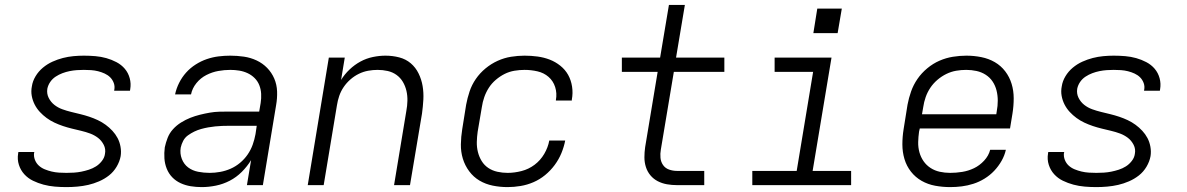

<svg xmlns="http://www.w3.org/2000/svg" viewBox="-20 -755 4840 783"><path d="M251 8Q227 8 203.5 6Q180 4 157.5 -2Q135 -8 114.5 -18Q94 -28 79 -44.5Q64 -61 57 -83Q50 -105 54 -129Q54 -131 54.5 -132.5Q55 -134 55 -135H120Q120 -134 120 -133.5Q120 -133 119 -132Q117 -117 122.5 -103Q128 -89 138.5 -79.5Q149 -70 162.5 -64.5Q176 -59 190.5 -55.5Q205 -52 220.5 -51Q236 -50 251 -50Q266 -50 281.5 -51Q297 -52 312 -55Q327 -58 342.5 -63Q358 -68 371.5 -76.5Q385 -85 395.5 -98.5Q406 -112 408 -127Q412 -147 403 -164.5Q394 -182 379.5 -193Q365 -204 347.5 -210.5Q330 -217 311 -221.5Q292 -226 273.5 -230.5Q255 -235 237 -241Q219 -247 202 -255Q185 -263 170 -274Q155 -285 142.5 -298.5Q130 -312 121.5 -328.5Q113 -345 109.5 -364Q106 -383 110 -403Q113 -424 125 -444Q137 -464 155 -479Q173 -494 194 -503.5Q215 -513 236.5 -518.5Q258 -524 279.5 -526Q301 -528 322 -528Q346 -528 369 -526Q392 -524 413.5 -518Q435 -512 455 -501.5Q475 -491 489 -474.5Q503 -458 509 -436Q515 -414 511 -391Q511 -389 510.5 -387.5Q510 -386 510 -385H445Q446 -386 446 -386.5Q446 -387 446 -388Q449 -403 444 -416.5Q439 -430 429.5 -439.5Q420 -449 407 -455Q394 -461 380 -464.5Q366 -468 351.5 -469Q337 -470 322 -470Q308 -470 293.5 -469Q279 -468 264 -465Q249 -462 234.5 -456.5Q220 -451 207 -442.5Q194 -434 185 -421Q176 -408 173 -393Q170 -373 178.5 -356Q187 -339 201.5 -327.5Q216 -316 234 -309.5Q252 -303 270.5 -298.5Q289 -294 307.5 -289.5Q326 -285 344 -279Q362 -273 379 -265Q396 -257 411 -246Q426 -235 438.5 -221.5Q451 -208 459.5 -192Q468 -176 471.5 -156.5Q475 -137 472 -118Q468 -96 455.5 -75Q443 -54 424.5 -39.5Q406 -25 384 -15.5Q362 -6 340 -1Q318 4 295.5 6Q273 8 251 8Z M803 8Q803 8 803 8Q803 8 803 8H802Q780 8 758 4.5Q736 1 716.5 -8Q697 -17 682.5 -32Q668 -47 660 -67Q652 -87 650.5 -109Q649 -131 652 -154Q656 -173 663.5 -192.5Q671 -212 685.5 -228Q700 -244 718.5 -255.5Q737 -267 756 -274.5Q775 -282 795 -287Q815 -292 835 -295.5Q855 -299 875 -299.5Q895 -300 914 -300H1037L1043 -335Q1046 -354 1045 -372.5Q1044 -391 1037.5 -407.5Q1031 -424 1018.5 -436.5Q1006 -449 990 -456.5Q974 -464 956 -467Q938 -470 919 -470Q895 -470 870 -465.5Q845 -461 821.5 -449Q798 -437 781 -416Q764 -395 759 -370H694Q699 -394 710.5 -417Q722 -440 739 -459Q756 -478 778 -492Q800 -506 823.5 -514Q847 -522 871 -525Q895 -528 919 -528Q947 -528 974.5 -524Q1002 -520 1026.5 -508.5Q1051 -497 1069.5 -478Q1088 -459 1098.5 -434.5Q1109 -410 1110 -382Q1111 -354 1106 -326L1052 0H987L1004 -102Q988 -76 966 -54Q944 -32 917 -18Q890 -4 860.5 2Q831 8 803 8ZM835 -50Q856 -50 878 -54Q900 -58 920.5 -67Q941 -76 959 -91Q977 -106 990 -125Q1003 -144 1010.5 -165Q1018 -186 1022 -208L1027 -242H914Q900 -242 886 -241.5Q872 -241 857.5 -239.5Q843 -238 829 -235.5Q815 -233 800.5 -229Q786 -225 772.5 -218.5Q759 -212 746.5 -203Q734 -194 727 -180.5Q720 -167 717 -153Q713 -129 721.5 -107Q730 -85 747.5 -72Q765 -59 788 -54.5Q811 -50 835 -50Z M1235 0 1321 -520H1386L1371 -429Q1385 -452 1405.5 -471.5Q1426 -491 1450 -504Q1474 -517 1500.5 -522.5Q1527 -528 1552 -528Q1581 -528 1608 -521Q1635 -514 1655 -497Q1675 -480 1687 -455.5Q1699 -431 1703.5 -404Q1708 -377 1706.5 -349Q1705 -321 1701 -292L1652 0H1587L1637 -302Q1641 -323 1641.5 -344Q1642 -365 1637.5 -384.5Q1633 -404 1623 -421Q1613 -438 1597 -449.5Q1581 -461 1561 -465.5Q1541 -470 1520 -470Q1501 -470 1481.5 -466.5Q1462 -463 1443.5 -454Q1425 -445 1409 -431Q1393 -417 1381.5 -400Q1370 -383 1363.5 -364Q1357 -345 1354 -325L1300 0Z M2050 8Q2019 8 1989.5 2Q1960 -4 1935.5 -18.5Q1911 -33 1893.5 -56.5Q1876 -80 1867.5 -108Q1859 -136 1859.5 -166.5Q1860 -197 1865 -228L1881 -328Q1886 -355 1895 -382Q1904 -409 1920.5 -433Q1937 -457 1960 -476Q1983 -495 2009.5 -507Q2036 -519 2064 -523.5Q2092 -528 2119 -528Q2146 -528 2172 -524.5Q2198 -521 2221.5 -512Q2245 -503 2265 -487Q2285 -471 2297 -449.5Q2309 -428 2313 -401.5Q2317 -375 2312 -349Q2312 -348 2312 -347Q2312 -346 2312 -345H2247Q2247 -346 2247 -346.5Q2247 -347 2247 -347Q2252 -375 2244 -400Q2236 -425 2217 -441.5Q2198 -458 2172 -464Q2146 -470 2119 -470Q2099 -470 2078 -466.5Q2057 -463 2038 -453.5Q2019 -444 2002 -429.5Q1985 -415 1973.5 -397Q1962 -379 1955 -359Q1948 -339 1945 -318L1928 -218Q1925 -197 1924.5 -176Q1924 -155 1929 -135Q1934 -115 1944.5 -98Q1955 -81 1971.5 -70Q1988 -59 2008.5 -54.5Q2029 -50 2050 -50Q2078 -50 2107 -57.5Q2136 -65 2160 -83Q2184 -101 2199.5 -127.5Q2215 -154 2220 -182H2285Q2280 -156 2269.5 -130.5Q2259 -105 2242 -82Q2225 -59 2203 -41Q2181 -23 2155.5 -12Q2130 -1 2103 3.5Q2076 8 2050 8Z M2741 0Q2720 0 2700 -3.5Q2680 -7 2662.5 -16Q2645 -25 2632.5 -40Q2620 -55 2614 -74Q2608 -93 2608 -113.5Q2608 -134 2611 -155L2662 -462H2516V-520H2672L2708 -735H2773L2737 -520H2934V-462H2728L2675 -145Q2672 -128 2673.5 -111.5Q2675 -95 2684 -82Q2693 -69 2708.5 -63.5Q2724 -58 2741 -58H2852V0Z M3048 0V-58H3229L3296 -462H3139V-520H3371L3294 -58H3451V0ZM3396 -620H3297L3313 -720H3413Z M3855 8Q3824 8 3794 2.5Q3764 -3 3738.5 -17.5Q3713 -32 3695 -55Q3677 -78 3668.5 -106.5Q3660 -135 3660 -166Q3660 -197 3665 -228L3681 -328Q3686 -355 3695.5 -382Q3705 -409 3721.5 -433Q3738 -457 3761.5 -476.5Q3785 -496 3811.5 -507.5Q3838 -519 3866 -523.5Q3894 -528 3921 -528Q3921 -528 3921 -528Q3921 -528 3921 -528Q3952 -528 3982 -522Q4012 -516 4037 -501.5Q4062 -487 4079.5 -464Q4097 -441 4105.5 -413Q4114 -385 4114 -354Q4114 -323 4109 -292L4099 -231H3731L3728 -218Q3725 -197 3724.5 -175.5Q3724 -154 3729.5 -134Q3735 -114 3746.5 -97.5Q3758 -81 3775 -70Q3792 -59 3812.5 -54.5Q3833 -50 3855 -50Q3879 -50 3904 -54Q3929 -58 3952 -69Q3975 -80 3993.5 -100Q4012 -120 4018 -144H4082Q4077 -121 4064.5 -99Q4052 -77 4034.5 -58.5Q4017 -40 3995 -26.5Q3973 -13 3949.5 -5.5Q3926 2 3902.5 5Q3879 8 3855 8ZM3740 -289H4043L4045 -302Q4049 -323 4049 -344.5Q4049 -366 4044 -386Q4039 -406 4028 -422.5Q4017 -439 4000 -450Q3983 -461 3962.5 -465.5Q3942 -470 3920 -470Q3900 -470 3879.5 -466.5Q3859 -463 3839.5 -453.5Q3820 -444 3803 -429.5Q3786 -415 3774 -397Q3762 -379 3755 -359Q3748 -339 3745 -318Z M4451 8Q4427 8 4403.5 6Q4380 4 4357.5 -2Q4335 -8 4314.5 -18Q4294 -28 4279 -44.5Q4264 -61 4257 -83Q4250 -105 4254 -129Q4254 -131 4254.5 -132.5Q4255 -134 4255 -135H4320Q4320 -134 4320 -133.5Q4320 -133 4319 -132Q4317 -117 4322.5 -103Q4328 -89 4338.5 -79.5Q4349 -70 4362.5 -64.5Q4376 -59 4390.5 -55.5Q4405 -52 4420.5 -51Q4436 -50 4451 -50Q4466 -50 4481.5 -51Q4497 -52 4512 -55Q4527 -58 4542.5 -63Q4558 -68 4571.5 -76.5Q4585 -85 4595.5 -98.5Q4606 -112 4608 -127Q4612 -147 4603 -164.5Q4594 -182 4579.5 -193Q4565 -204 4547.5 -210.5Q4530 -217 4511 -221.5Q4492 -226 4473.5 -230.5Q4455 -235 4437 -241Q4419 -247 4402 -255Q4385 -263 4370 -274Q4355 -285 4342.5 -298.5Q4330 -312 4321.5 -328.5Q4313 -345 4309.5 -364Q4306 -383 4310 -403Q4313 -424 4325 -444Q4337 -464 4355 -479Q4373 -494 4394 -503.5Q4415 -513 4436.5 -518.5Q4458 -524 4479.5 -526Q4501 -528 4522 -528Q4546 -528 4569 -526Q4592 -524 4613.5 -518Q4635 -512 4655 -501.5Q4675 -491 4689 -474.5Q4703 -458 4709 -436Q4715 -414 4711 -391Q4711 -389 4710.5 -387.5Q4710 -386 4710 -385H4645Q4646 -386 4646 -386.5Q4646 -387 4646 -388Q4649 -403 4644 -416.5Q4639 -430 4629.5 -439.5Q4620 -449 4607 -455Q4594 -461 4580 -464.5Q4566 -468 4551.5 -469Q4537 -470 4522 -470Q4508 -470 4493.5 -469Q4479 -468 4464 -465Q4449 -462 4434.5 -456.5Q4420 -451 4407 -442.5Q4394 -434 4385 -421Q4376 -408 4373 -393Q4370 -373 4378.5 -356Q4387 -339 4401.5 -327.5Q4416 -316 4434 -309.5Q4452 -303 4470.5 -298.5Q4489 -294 4507.5 -289.5Q4526 -285 4544 -279Q4562 -273 4579 -265Q4596 -257 4611 -246Q4626 -235 4638.5 -221.5Q4651 -208 4659.5 -192Q4668 -176 4671.5 -156.5Q4675 -137 4672 -118Q4668 -96 4655.5 -75Q4643 -54 4624.5 -39.5Q4606 -25 4584 -15.5Q4562 -6 4540 -1Q4518 4 4495.5 6Q4473 8 4451 8Z"/></svg>

Font: Iosevka SS04 Lt Ex Obl
Style: Regular
Weight: 300
Width: 7
Italic angle: -9°
Monospace: yes
Designer: Belleve Invis
Foundry: Belleve Invis
Version: Version 19.0.0; ttfautohint (v1.8.4)